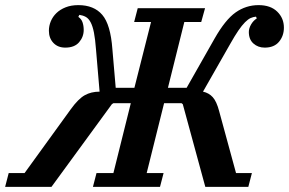

<svg xmlns="http://www.w3.org/2000/svg" viewBox="-67 -730 1129 750"><path d="M-33 -54H29L210 -304Q239 -344 264 -358Q289 -372 322 -372L308 -537Q305 -577 300 -602.5Q295 -628 287 -643Q279 -658 268 -664Q257 -670 243 -672L239 -664Q251 -656 255.5 -642.5Q260 -629 260 -613Q260 -586 242 -565Q224 -544 188 -544Q159 -544 141.5 -562.5Q124 -581 124 -610Q124 -629 131.5 -647Q139 -665 153.5 -679Q168 -693 189.5 -701.5Q211 -710 239 -710Q300 -710 332.5 -672Q365 -634 372 -538L385 -387H458L523 -644H457L471 -698H734L719 -644H653L589 -387H662L771 -579Q813 -653 853.5 -681.5Q894 -710 943 -710Q990 -710 1016 -684.5Q1042 -659 1042 -622Q1042 -590 1023 -567Q1004 -544 967 -544Q941 -544 923 -560Q905 -576 905 -605Q905 -619 913.5 -634Q922 -649 936 -658L933 -665Q922 -664 912 -659.5Q902 -655 890 -643Q878 -631 864 -610.5Q850 -590 832 -558L726 -372Q749 -367 764 -350.5Q779 -334 789 -296L855 -54H917L903 0H735L647 -323L642 -327H574L506 -54H572L558 0H296L310 -54H376L444 -327H376L370 -323L134 0H-47Z"/></svg>

Font: IBM Plex Serif SmBld
Style: Italic
Weight: 600
Italic angle: -14°
Designer: Mike Abbink, Paul van der Laan, Pieter van Rosmalen
Foundry: Bold Monday
Version: Version 3.001